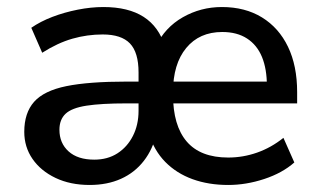

<svg xmlns="http://www.w3.org/2000/svg" viewBox="-20 -517 903 546"><path d="M235 9Q180 9 138 -11Q96 -31 72.5 -65Q49 -99 49 -142Q49 -196 77 -227.5Q105 -259 168.5 -272Q232 -285 341 -285H386V-223H340Q268 -223 226 -216.5Q184 -210 166.5 -193.5Q149 -177 149 -148Q149 -110 175 -86.5Q201 -63 248 -63Q286 -63 314 -81Q342 -99 358 -130.5Q374 -162 374 -202V-311Q374 -368 349.5 -393.5Q325 -419 272 -419Q228 -419 186 -407Q144 -395 100 -367L69 -438Q95 -456 129 -469Q163 -482 201 -489.5Q239 -497 274 -497Q345 -497 388.5 -469Q432 -441 449 -385H423Q449 -439 500 -468Q551 -497 611 -497Q677 -497 725 -467.5Q773 -438 799 -384Q825 -330 825 -255V-223H463V-285H755L739 -272Q739 -321 725 -355Q711 -389 682.5 -407.5Q654 -426 612 -426Q547 -426 509.5 -380.5Q472 -335 472 -255V-248Q472 -160 511 -114.5Q550 -69 629 -69Q671 -69 711 -83Q751 -97 786 -125L817 -55Q783 -25 731.5 -8Q680 9 629 9Q573 9 527.5 -7.5Q482 -24 450 -56.5Q418 -89 403 -138H425Q415 -93 389 -59.5Q363 -26 324 -8.5Q285 9 235 9Z"/></svg>

Font: Nunito Sans 12pt ExtraLight 12pt SemiBold
Style: Regular
Weight: 600
Version: Version 3.101;gftools[0.9.27]